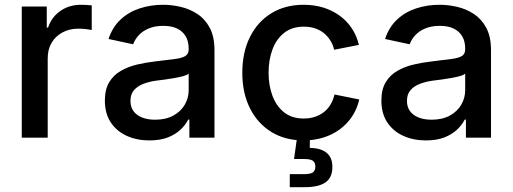

<svg xmlns="http://www.w3.org/2000/svg" viewBox="-20 -568 2115 792"><path d="M69.8 0V-541H172.9V-454.1H178.2Q192.9 -498 229.5 -523.2Q266.1 -548.3 314 -548.3Q324.7 -548.3 337.4 -547.6Q350.1 -546.9 358.4 -545.9V-444.3Q352.5 -445.8 336.2 -447.8Q319.8 -449.7 302.2 -449.7Q266.6 -449.7 237.8 -434.3Q209 -418.9 192.9 -391.6Q176.8 -364.3 176.8 -327.1V0Z M596.2 11.2Q544.4 11.2 502.9 -7.6Q461.4 -26.4 437 -63Q412.6 -99.6 412.6 -153.3Q412.6 -199.2 430.4 -228.8Q448.2 -258.3 478.3 -275.6Q508.3 -293 545.7 -301.8Q583 -310.5 622.1 -314.9Q670.4 -320.8 700.2 -324.5Q730 -328.1 744.1 -336.7Q758.3 -345.2 758.3 -364.3V-367.2Q758.3 -397 746.3 -417.7Q734.4 -438.5 711.2 -450Q688 -461.4 653.3 -461.4Q618.7 -461.4 593 -450.4Q567.4 -439.5 551.8 -422.1Q536.1 -404.8 529.3 -385.3L427.7 -407.2Q443.8 -456.1 477.3 -487.3Q510.7 -518.6 556.2 -533.4Q601.6 -548.3 652.3 -548.3Q688 -548.3 725.1 -539.8Q762.2 -531.2 793.9 -510.5Q825.7 -489.7 845.2 -453.4Q864.7 -417 864.7 -360.8V0H761.2V-74.7H756.3Q745.6 -53.2 724.9 -33.4Q704.1 -13.7 672.6 -1.2Q641.1 11.2 596.2 11.2ZM619.6 -74.2Q664.1 -74.2 695.1 -91.3Q726.1 -108.4 742.2 -136.2Q758.3 -164.1 758.3 -195.8V-264.6Q752.9 -258.8 737.1 -254.4Q721.2 -250 701.2 -246.3Q681.2 -242.7 661.4 -240Q641.6 -237.3 627.9 -235.8Q597.7 -231.9 572.8 -222.7Q547.9 -213.4 533 -196.5Q518.1 -179.7 518.1 -151.9Q518.1 -126.5 531 -109.1Q543.9 -91.8 566.9 -83Q589.8 -74.2 619.6 -74.2Z M1232.4 11.2Q1156.2 11.2 1099.4 -23.7Q1042.5 -58.6 1011 -121.6Q979.5 -184.6 979.5 -267.6Q979.5 -352.1 1011 -415.3Q1042.5 -478.5 1099.4 -513.4Q1156.2 -548.3 1232.4 -548.3Q1275.9 -548.3 1313.2 -536.9Q1350.6 -525.4 1380.4 -503.9Q1410.2 -482.4 1430.7 -451.9Q1451.2 -421.4 1460.4 -382.8L1358.4 -362.8Q1353.5 -383.8 1342.5 -401.4Q1331.5 -418.9 1315.7 -431.6Q1299.8 -444.3 1279.1 -451.2Q1258.3 -458 1232.9 -458Q1184.6 -458 1152.3 -432.6Q1120.1 -407.2 1104 -364.3Q1087.9 -321.3 1087.9 -268.1Q1087.9 -215.3 1104 -172.6Q1120.1 -129.9 1152.1 -104.5Q1184.1 -79.1 1232.9 -79.1Q1258.3 -79.1 1279.3 -86.2Q1300.3 -93.3 1316.7 -106.2Q1333 -119.1 1343.8 -137.5Q1354.5 -155.8 1359.9 -178.2L1461.9 -157.7Q1453.1 -118.7 1432.4 -87.6Q1411.6 -56.6 1381.6 -34.4Q1351.6 -12.2 1313.7 -0.5Q1275.9 11.2 1232.4 11.2ZM1175.3 204.1V150.4H1234.4Q1259.8 150.4 1270.3 143.3Q1280.8 136.2 1280.8 119.1Q1280.8 102.1 1270.3 95Q1259.8 87.9 1234.4 87.9H1192.9L1208.5 -22.9H1258.3V0L1257.8 42Q1304.2 43 1327.6 62.5Q1351.1 82 1351.1 120.6Q1351.1 164.1 1323 184.1Q1294.9 204.1 1236.8 204.1Z M1736.8 11.2Q1685.1 11.2 1643.6 -7.6Q1602.1 -26.4 1577.6 -63Q1553.2 -99.6 1553.2 -153.3Q1553.2 -199.2 1571 -228.8Q1588.9 -258.3 1618.9 -275.6Q1648.9 -293 1686.3 -301.8Q1723.6 -310.5 1762.7 -314.9Q1811 -320.8 1840.8 -324.5Q1870.6 -328.1 1884.8 -336.7Q1898.9 -345.2 1898.9 -364.3V-367.2Q1898.9 -397 1887 -417.7Q1875 -438.5 1851.8 -450Q1828.6 -461.4 1793.9 -461.4Q1759.3 -461.4 1733.6 -450.4Q1708 -439.5 1692.4 -422.1Q1676.8 -404.8 1669.9 -385.3L1568.4 -407.2Q1584.5 -456.1 1617.9 -487.3Q1651.4 -518.6 1696.8 -533.4Q1742.2 -548.3 1793 -548.3Q1828.6 -548.3 1865.7 -539.8Q1902.8 -531.2 1934.6 -510.5Q1966.3 -489.7 1985.8 -453.4Q2005.4 -417 2005.4 -360.8V0H1901.9V-74.7H1897Q1886.2 -53.2 1865.5 -33.4Q1844.7 -13.7 1813.2 -1.2Q1781.7 11.2 1736.8 11.2ZM1760.3 -74.2Q1804.7 -74.2 1835.7 -91.3Q1866.7 -108.4 1882.8 -136.2Q1898.9 -164.1 1898.9 -195.8V-264.6Q1893.6 -258.8 1877.7 -254.4Q1861.8 -250 1841.8 -246.3Q1821.8 -242.7 1802 -240Q1782.2 -237.3 1768.6 -235.8Q1738.3 -231.9 1713.4 -222.7Q1688.5 -213.4 1673.6 -196.5Q1658.7 -179.7 1658.7 -151.9Q1658.7 -126.5 1671.6 -109.1Q1684.6 -91.8 1707.5 -83Q1730.5 -74.2 1760.3 -74.2Z"/></svg>

Font: Inter 17pt Medium
Style: Regular
Weight: 500
Version: Version 4.001;git-66647c0bb